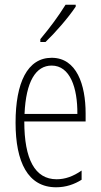

<svg xmlns="http://www.w3.org/2000/svg" viewBox="-20 -784 428 814"><path d="M301 -756V-764H258C226 -713 195 -671 151 -618V-606H173C212 -643 270 -709 301 -756ZM199 -539C96 -539 46 -433 46 -264C46 -97 98 10 218 10C260 10 296 -3 326 -22V-61C290 -36 256 -24 220 -24C128 -24 83 -109 83 -269H343V-303C343 -425 305 -539 199 -539ZM199 -506C277 -506 309 -412 308 -301H84C90 -439 132 -506 199 -506Z"/></svg>

Font: Noto Sans ExtraCondensed ExtraLight
Style: Regular
Weight: 200
Width: 2
Designer: Monotype Design Team
Foundry: Monotype Imaging Inc.
Version: Version 2.013